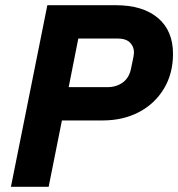

<svg xmlns="http://www.w3.org/2000/svg" viewBox="-20 -718 685 738"><path d="M167 0H22L162 -698H425Q529 -698 587 -649Q645 -600 645 -511Q645 -435 610 -377Q575 -319 514 -287Q453 -255 374 -255H218ZM281 -570 244 -383H393Q427 -383 452 -401Q477 -419 484 -456Q487 -471 489.5 -482.5Q492 -494 493.5 -502.5Q495 -511 495 -516Q495 -539 479.5 -554.5Q464 -570 431 -570Z"/></svg>

Font: IBM Plex Sans
Style: Italic
Weight: 400
Italic angle: -11.31°
Designer: Mike Abbink, Paul van der Laan, Pieter van Rosmalen
Foundry: Bold Monday
Version: Version 3.201